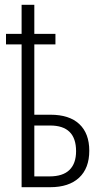

<svg xmlns="http://www.w3.org/2000/svg" viewBox="-20 -780 428 800"><path d="M123 -760V-639H211V-595H123V-302H190Q269 -302 310.5 -263Q352 -224 352 -152Q352 -79 309.5 -39.5Q267 0 189 0H70V-595H5V-639H70V-760ZM189 -257H123V-45H186Q242 -45 269.5 -72Q297 -99 297 -150Q297 -257 189 -257Z"/></svg>

Font: Noto Sans ExtraCondensed Light
Style: Regular
Weight: 300
Width: 2
Designer: Monotype Design Team
Foundry: Monotype Imaging Inc.
Version: Version 2.013; ttfautohint (v1.8.4.7-5d5b)